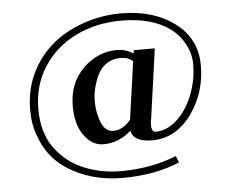

<svg xmlns="http://www.w3.org/2000/svg" viewBox="-50 -597 982 811"><g transform="rotate(-5 441.0 -191.5)"><path d="M576.4 8.3Q497.2 8.3 487.5 -40.3Q436.1 6.9 369.4 6.9Q322.2 6.9 288.2 -39.6Q254.2 -86.1 254.2 -163.9Q254.2 -262.5 316.7 -323.6Q379.2 -384.7 459.7 -384.7Q498.6 -384.7 529.2 -363.9L531.9 -377.8H620.8L579.2 -80.6L577.8 -76.4L576.4 -56.9Q576.4 -26.4 594.4 -26.4Q641.7 -26.4 686.1 -66.7Q747.2 -125 769.4 -226.4Q776.4 -258.3 776.4 -299.3Q776.4 -340.3 755.6 -380.6Q734.7 -420.8 698.6 -448.6Q620.8 -506.9 490.3 -506.9Q383.3 -506.9 296.5 -464.6Q209.7 -422.2 159 -343.8Q108.3 -265.3 108.3 -164.6Q108.3 -63.9 156.2 1.4Q204.2 66.7 277.8 96.5Q351.4 126.4 431.9 126.4Q562.5 126.4 669.4 83.3L680.6 111.1Q575 155.6 438.9 155.6Q302.8 155.6 201.4 88.9Q123.6 37.5 91.7 -55.6Q73.6 -102.8 73.6 -165.3Q73.6 -280.6 137.5 -370.8Q194.4 -451.4 290.3 -494.4Q386.1 -537.5 490.3 -537.5Q627.8 -537.5 718.1 -470.1Q808.3 -402.8 808.3 -289.6Q808.3 -176.4 747.2 -88.9Q679.2 8.3 576.4 8.3ZM525 -331.9Q504.2 -350 475 -350Q391.7 -350 362.5 -256.9Q348.6 -216.7 348.6 -179.9Q348.6 -143.1 355.6 -119.4Q370.8 -44.4 418.1 -45.8Q455.6 -45.8 490.3 -86.1Z"/></g></svg>

Font: Sree Krushnadevaraya
Style: Regular
Weight: 400
Designer: Purushoth Kumar Guthula
Foundry: Andhrapradesh Society for Knowledge Networks
Version: Version 1.0.5; ttfautohint (v1.2.42-39fb)